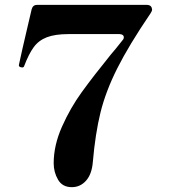

<svg xmlns="http://www.w3.org/2000/svg" viewBox="-20 -761 718 794"><path d="M202 -86Q202 -160 236.5 -237.5Q271 -315 318.5 -380.5Q366 -446 438 -535Q459 -559 487 -595Q492 -600 492 -607Q492 -613 487 -616.5Q482 -620 474 -620H263Q208 -620 174 -607Q140 -594 119.5 -566Q99 -538 80 -488Q78 -482 72 -482L66 -483Q58 -485 58 -491L60 -501Q65 -526 73 -560Q81 -594 89 -629L111 -723Q116 -741 134 -741H585Q603 -741 607 -730Q609 -724 609 -722Q609 -715 602 -705Q513 -574 465 -478.5Q417 -383 395.5 -295.5Q374 -208 364 -92Q360 -41 336 -14Q312 13 277 13Q238 13 220 -18Q202 -49 202 -86Z"/></svg>

Font: Shippori Mincho B1 ExtraBold
Style: Regular
Weight: 800
Designer: FONTDASU
Foundry: FONTDASU / Google Inc. / but / Adobe
Version: Version 3.110; ttfautohint (v1.8.3)